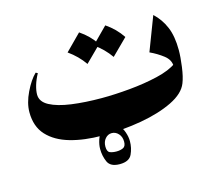

<svg xmlns="http://www.w3.org/2000/svg" viewBox="-76 -447 739 657"><g transform="rotate(-15 294.0 -118.0)"><path d="M82 -256.3Q71.3 -236.8 65.9 -218.5Q60.5 -200.2 60.5 -186Q60.5 -160.6 88.6 -145.5Q116.7 -130.4 164.8 -123.8Q212.9 -117.2 272 -117.2Q317.4 -117.2 370.8 -122.1Q424.3 -127 470.7 -137.9Q517.1 -148.9 541.5 -167L537.1 -158.7Q537.1 -181.6 515.9 -198Q494.6 -214.4 469.2 -226.1L515.1 -346.2Q540.5 -322.8 554.4 -290Q568.4 -257.3 568.4 -208Q568.4 -183.1 563.7 -148.9Q559.1 -114.7 550.8 -94.2Q538.1 -61.5 491.7 -38.8Q445.3 -16.1 379.2 -4.4Q313 7.3 240.7 7.3Q176.3 7.3 126.5 -7.1Q76.7 -21.5 48.1 -52.5Q19.5 -83.5 19.5 -134.3Q19.5 -167 37.4 -203.9Q55.2 -240.7 75.2 -259.8ZM254.4 -354.5Q288.6 -331.5 310.5 -298.3L254.4 -242.7Q232.4 -274.4 198.7 -298.3ZM347.2 -354.5Q381.3 -331.5 403.3 -298.3L347.2 -242.7Q325.2 -274.4 291.5 -298.3ZM272.9 117.2Q239.7 117.2 230.2 95.7Q220.7 74.2 220.7 49.8Q220.7 34.7 226.3 17.6Q231.9 0.5 243.4 -11.7Q254.9 -23.9 272.9 -23.9Q291 -23.9 302.7 -11.7Q314.5 0.5 320.3 17.6Q326.2 34.7 326.2 49.8Q326.2 74.2 316.2 95.7Q306.2 117.2 272.9 117.2ZM272.9 72.3Q286.6 72.3 296.6 67.6Q306.6 63 306.6 46.4Q306.6 29.3 296.6 18.3Q286.6 7.3 272.9 7.3Q259.3 7.3 249.8 18.3Q240.2 29.3 240.2 46.4Q240.2 64.5 249.8 68.4Q259.3 72.3 272.9 72.3Z"/></g></svg>

Font: Lateef
Style: Bold
Weight: 700
Designer: SIL International
Foundry: SIL International
Version: Version 4.200